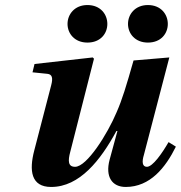

<svg xmlns="http://www.w3.org/2000/svg" viewBox="-20 -730 718 762"><path d="M488 -635C488 -597 516 -561 567 -561C619 -561 646 -597 646 -635C646 -673 619 -710 567 -710C516 -710 488 -673 488 -635ZM248 -635C248 -597 276 -561 327 -561C379 -561 406 -597 406 -635C406 -673 379 -710 327 -710C276 -710 248 -673 248 -635ZM109 -443 168 -437C187 -435 191 -421 183 -391L116 -133C95 -53 103 12 183 12C296 12 379 -94 442 -210H446L415 -96C397 -28 425 12 479 12C576 12 637 -65 678 -148L649 -166C623 -121 586 -68 563 -68C544 -68 543 -89 551 -115L652 -502L510 -490C481 -388 465 -335 443 -285C407 -199 325 -68 278 -68C250 -68 249 -91 259 -128L353 -497L348 -502L117 -476Z"/></svg>

Font: Heuristica
Style: Bold Italic
Weight: 700
Italic angle: -13°
Version: Version 1.0.1